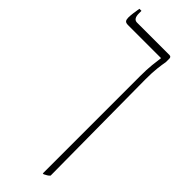

<svg xmlns="http://www.w3.org/2000/svg" viewBox="-293 -665 922 922"><g transform="rotate(45 168.5 -203.5)"><path d="M250 240V-421Q250 -466 253.5 -498.5Q257 -531 260 -552V-553H36Q21 -553 16 -559.5Q11 -566 11 -580Q11 -592 13.5 -611.5Q16 -631 19 -647H33V-630Q33 -592 58 -592H278Q290 -592 290 -579V-556Q286 -535 282.5 -504.5Q279 -474 279 -428L284 221Q279 227 271.5 231.5Q264 236 256 240Z"/></g></svg>

Font: Noto Serif Hebrew ExtraCondensed ExtraLight
Style: Regular
Weight: 200
Width: 2
Designer: Monotype Design Team
Foundry: Monotype Imaging Inc.
Version: Version 2.004; ttfautohint (v1.8.4.7-5d5b)